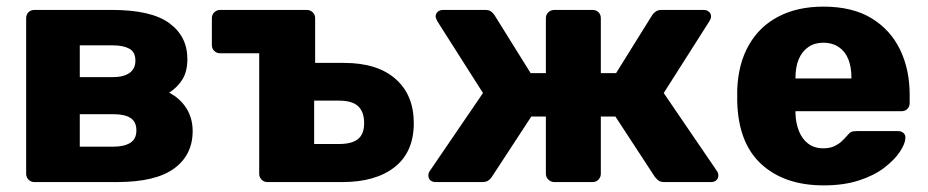

<svg xmlns="http://www.w3.org/2000/svg" viewBox="-20 -550 2803 580"><path d="M84 0Q73 0 66 -7.5Q59 -15 59 -25V-495Q59 -506 66 -513Q73 -520 84 -520H318Q437 -520 491.5 -480Q546 -440 546 -372Q546 -334 531 -310Q516 -286 491 -270Q524 -253 543 -223Q562 -193 562 -154Q562 -82 506 -41Q450 0 333 0ZM221 -107H323Q355 -107 373.5 -118.5Q392 -130 392 -156Q392 -182 374.5 -193.5Q357 -205 323 -205H221ZM221 -317H321Q353 -317 371 -329.5Q389 -342 389 -367Q389 -393 370.5 -403Q352 -413 321 -413H221Z M788 0Q777 0 770 -7.5Q763 -15 763 -25V-389H645Q635 -389 627.5 -396Q620 -403 620 -414V-495Q620 -506 627.5 -513Q635 -520 645 -520H907Q917 -520 924.5 -513Q932 -506 932 -495V-360H1019Q1120 -360 1175 -311.5Q1230 -263 1230 -178Q1230 -91 1172.5 -45.5Q1115 0 1014 0ZM929 -115H1004Q1043 -115 1061.5 -130Q1080 -145 1080 -178Q1080 -212 1062 -229Q1044 -246 1004 -246H929Z M1296 0Q1286 0 1280 -5.5Q1274 -11 1274 -20Q1274 -27 1278 -33L1439 -269L1301 -486Q1300 -489 1298 -493Q1296 -497 1296 -500Q1296 -509 1302.5 -514.5Q1309 -520 1318 -520H1446Q1458 -520 1464.5 -514.5Q1471 -509 1474 -504L1583 -329H1629V-495Q1629 -506 1636.5 -513Q1644 -520 1655 -520H1770Q1781 -520 1788 -513Q1795 -506 1795 -495V-329H1841L1950 -504Q1953 -509 1960 -514.5Q1967 -520 1978 -520H2106Q2115 -520 2121.5 -514.5Q2128 -509 2128 -500Q2128 -497 2126.5 -493Q2125 -489 2123 -486L1985 -269L2146 -33Q2150 -27 2150 -20Q2150 -11 2144 -5.5Q2138 0 2128 0H1987Q1974 0 1967.5 -6Q1961 -12 1958 -16L1839 -198H1795V-25Q1795 -15 1788 -7.5Q1781 0 1770 0H1655Q1644 0 1636.5 -7.5Q1629 -15 1629 -25V-198H1585L1466 -16Q1464 -12 1457 -6Q1450 0 1437 0Z M2468 10Q2350 10 2280 -54Q2210 -118 2207 -244Q2207 -251 2207 -262Q2207 -273 2207 -279Q2210 -358 2242.5 -414.5Q2275 -471 2332.5 -500.5Q2390 -530 2467 -530Q2555 -530 2612.5 -495Q2670 -460 2699 -400Q2728 -340 2728 -263V-239Q2728 -228 2721 -221Q2714 -214 2703 -214H2383Q2383 -213 2383 -211Q2383 -209 2383 -207Q2384 -178 2393.5 -154Q2403 -130 2421.5 -116Q2440 -102 2467 -102Q2487 -102 2500.5 -108.5Q2514 -115 2523 -123.5Q2532 -132 2537 -138Q2546 -149 2551.5 -151.5Q2557 -154 2569 -154H2693Q2703 -154 2709.5 -148Q2716 -142 2715 -132Q2714 -115 2698 -91Q2682 -67 2651.5 -43.5Q2621 -20 2575 -5Q2529 10 2468 10ZM2383 -313H2552V-315Q2552 -348 2542.5 -371.5Q2533 -395 2513.5 -408Q2494 -421 2467 -421Q2441 -421 2422 -408Q2403 -395 2393 -371.5Q2383 -348 2383 -315Z"/></svg>

Font: Rubik Light
Style: Bold
Weight: 700
Version: Version 2.104